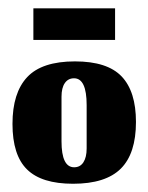

<svg xmlns="http://www.w3.org/2000/svg" viewBox="-20 -439 360 466"><path d="M61 -342H259.3V-418.7H61ZM160 -33Q129.3 -33 129.3 -96V-204.3Q129.3 -225.7 137.3 -237.3Q145.3 -249 159.7 -249Q190.3 -249 190.3 -184V-78.7Q190.3 -57.3 182.5 -45.2Q174.7 -33 160 -33ZM157.3 7Q236.3 7 273.2 -29.7Q310 -66.3 310 -143Q310 -217 275.2 -253.5Q240.3 -290 162 -290Q81.7 -290 46 -251.8Q10.3 -213.7 10.3 -138.3Q10.3 -62.3 45.7 -27.7Q81 7 157.3 7Z"/></svg>

Font: Jomhuria
Style: Regular
Weight: 400
Designer: Arabic design by Kourosh Beigpour, Latin design by Eben Sorkin, engineering by Lasse Fister and Khaled Hosney
Version: Version 1.0000